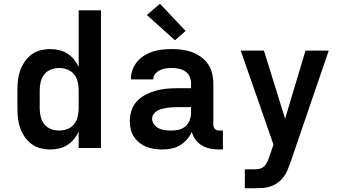

<svg xmlns="http://www.w3.org/2000/svg" viewBox="-20 -790 1840 1025"><path d="M248 8Q222 8 196 1.5Q170 -5 148.5 -21Q127 -37 112 -59Q97 -81 88 -106Q79 -131 76 -157.5Q73 -184 73 -210V-310Q73 -336 76 -362.5Q79 -389 88 -414Q97 -439 112 -461Q127 -483 148.5 -499Q170 -515 196 -521.5Q222 -528 248 -528Q272 -528 295.5 -522.5Q319 -517 339 -504.5Q359 -492 374.5 -473Q390 -454 400 -433V-735H519V0H400V-87Q390 -66 374.5 -47Q359 -28 339 -15.5Q319 -3 295.5 2.5Q272 8 248 8ZM296 -93Q318 -93 339.5 -101Q361 -109 375 -126.5Q389 -144 394.5 -166Q400 -188 400 -210V-310Q400 -332 394.5 -354Q389 -376 375 -393.5Q361 -411 339.5 -419Q318 -427 296 -427Q274 -427 252.5 -419Q231 -411 217 -393.5Q203 -376 197.5 -354Q192 -332 192 -310V-210Q192 -188 197.5 -166Q203 -144 217 -126.5Q231 -109 252.5 -101Q274 -93 296 -93Z M847 8Q825 8 803.5 5Q782 2 762 -6Q742 -14 724.5 -28Q707 -42 695 -60Q683 -78 678 -99.5Q673 -121 673 -143Q673 -172 682 -200Q691 -228 710.5 -249Q730 -270 755.5 -283.5Q781 -297 808.5 -305Q836 -313 864.5 -316Q893 -319 922 -319H1000V-344Q1000 -363 992.5 -380.5Q985 -398 969.5 -408.5Q954 -419 935.5 -423Q917 -427 899 -427Q882 -427 866 -425Q850 -423 835 -416Q820 -409 809 -396Q798 -383 798 -367V-366H679V-369Q679 -394 688 -418.5Q697 -443 713.5 -462Q730 -481 752 -494.5Q774 -508 798.5 -515.5Q823 -523 848 -525.5Q873 -528 899 -528Q926 -528 953 -524.5Q980 -521 1005.5 -511.5Q1031 -502 1053.5 -485.5Q1076 -469 1091 -447Q1106 -425 1112.5 -398Q1119 -371 1119 -344V-124Q1119 -118 1121 -112Q1123 -106 1127.5 -101.5Q1132 -97 1138 -95Q1144 -93 1150 -93H1170V8H1150Q1127 8 1103.5 3.5Q1080 -1 1059.5 -12.5Q1039 -24 1024.5 -43.5Q1010 -63 1004 -86Q994 -64 978 -45.5Q962 -27 941 -14.5Q920 -2 896 3Q872 8 847 8ZM895 -93Q916 -93 936 -98Q956 -103 971 -116.5Q986 -130 993 -149.5Q1000 -169 1000 -189V-218H922Q909 -218 895.5 -217Q882 -216 869 -214Q856 -212 843 -208.5Q830 -205 818.5 -198Q807 -191 799.5 -180Q792 -169 792 -156Q792 -139 803 -125Q814 -111 829.5 -104Q845 -97 861.5 -95Q878 -93 895 -93ZM914 -575 764 -710 834 -770 971 -625Z M1287 215V114H1339Q1354 114 1367.5 110.5Q1381 107 1391 97Q1401 87 1407 74Q1413 61 1417 48L1418 47V46L1440 -18L1265 -520H1389L1502 -156L1611 -520H1735L1530 79Q1523 99 1514.5 119Q1506 139 1493 156Q1480 173 1462.5 185.5Q1445 198 1424.5 205Q1404 212 1382.5 213.5Q1361 215 1339 215Z"/></svg>

Font: R Plex Mono
Style: Bold
Weight: 700
Monospace: yes
Designer: Belleve Invis
Foundry: Belleve Invis
Version: Version 31.8.0